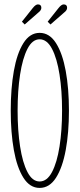

<svg xmlns="http://www.w3.org/2000/svg" viewBox="-20 -864 371 894"><path d="M164.5 11Q119 11 89 -36.5Q59 -84 44.5 -165.2Q30 -246.5 30 -349Q30 -452 44.5 -533.8Q59 -615.5 89 -663.2Q119 -711 164.5 -711Q210.5 -711 240.8 -663.2Q271 -615.5 286 -533.8Q301 -452 301 -349Q301 -246.5 286 -165.2Q271 -84 240.8 -36.5Q210.5 11 164.5 11ZM164.5 -19Q199 -19 222.2 -63Q245.5 -107 257.2 -182Q269 -257 269 -349Q269 -441.5 257.2 -516.8Q245.5 -592 222.2 -636.5Q199 -681 164.5 -681Q130.5 -681 107.8 -636.5Q85 -592 73.5 -516.8Q62 -441.5 62 -349Q62 -257 73.5 -182Q85 -107 107.8 -63Q130.5 -19 164.5 -19ZM215 -750 202 -763 252.5 -826.5Q266 -843.5 276.5 -843.5Q292.5 -843.5 292.5 -827.5Q292.5 -816 278.5 -805.5ZM95 -750 82 -763 132.5 -826.5Q146 -843.5 156.5 -843.5Q172.5 -843.5 172.5 -827.5Q172.5 -816 158.5 -805.5Z"/></svg>

Font: Imbue 10pt Thin
Style: Regular
Weight: 100
Designer: Tyler Finck
Foundry: Etcetera Type Company
Version: Version 1.102; ttfautohint (v1.8.3)